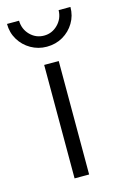

<svg xmlns="http://www.w3.org/2000/svg" viewBox="-111 -620 417 664"><g transform="rotate(-15 97.5 -288.0)"><path d="M71.5 0V-406.2H123.6V0ZM97.2 -464.6Q66.7 -464.6 40.6 -479.5Q14.6 -494.4 -0.7 -519.8Q-16 -545.1 -16 -576.4H27.1Q27.8 -545.8 48.3 -525Q68.8 -504.2 97.9 -504.2Q126.4 -504.2 147.2 -525Q168.1 -545.8 168.8 -576.4H211.1Q211.1 -545.1 195.8 -519.8Q180.6 -494.4 154.9 -479.5Q129.2 -464.6 97.2 -464.6Z"/></g></svg>

Font: Afacad Flux Light
Style: Regular
Weight: 300
Designer: Kristian Moeller
Foundry: Dicotype
Version: Version 1.100